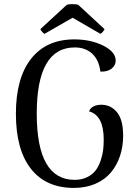

<svg xmlns="http://www.w3.org/2000/svg" viewBox="-20 -898 671 931"><path d="M358.9 -875 486.8 -756.8Q485.8 -752.4 478.8 -744.1Q471.7 -735.8 466.8 -733.9L332 -812L195.8 -733.9Q190.9 -735.8 184.1 -743.9Q177.2 -752 175.8 -756.8L304.2 -875Q313.5 -877.9 331.5 -877.9Q349.6 -877.9 358.9 -875ZM337.9 13.2Q202.6 13.2 129.9 -79.6Q57.1 -172.4 57.1 -346.2Q57.1 -520 131.1 -613.5Q205.1 -707 340.8 -707Q419.9 -707 480.5 -676.8Q541 -646.5 541 -604Q541 -581.1 521 -565.2Q501 -549.3 466.8 -550.8Q459.5 -607.9 426.8 -637.9Q394 -668 342.8 -668Q158.2 -668 158.2 -347.2Q158.2 -25.9 341.8 -25.9Q377 -25.9 403.3 -39.3Q429.7 -52.7 444.3 -72.5Q459 -92.3 468.3 -119.9Q477.5 -147.5 480.2 -171.1Q482.9 -194.8 482.9 -221.2Q482.9 -338.4 412.1 -357.9Q417 -373.5 433.1 -381.8Q449.2 -390.1 471.2 -390.1Q517.6 -390.1 547.4 -353.5Q577.1 -316.9 577.1 -240.2Q577.1 -187.5 562 -142.1Q546.9 -96.7 517.8 -61.8Q488.8 -26.9 442.6 -6.8Q396.5 13.2 337.9 13.2Z"/></svg>

Font: Arima Madurai Medium
Style: Regular
Weight: 500
Designer: Joana Correia and Natanael Gama
Foundry: NDISCOVER
Version: Version 1.019;PS 001.019;hotconv 1.0.88;makeotf.lib2.5.64775